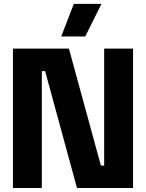

<svg xmlns="http://www.w3.org/2000/svg" viewBox="-20 -944 733 964"><path d="M45 0H190V-587H206.5L366.5 0H648V-700H503V-113H486.5L326 -700H45ZM350.5 -924.5 287.5 -761H408L489.5 -924.5Z"/></svg>

Font: MCL Standard Bold
Style: Regular
Weight: 700
Designer: Květoslav Bartoš
Foundry: Florian Karsten
Version: Version 1.001;Glyphs 3.2.3 (3260)